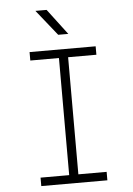

<svg xmlns="http://www.w3.org/2000/svg" viewBox="-62 -996 724 1042"><g transform="rotate(-5 300.0 -475.0)"><path d="M120 0V-46H276V-684H120V-730H480V-684H326V-46H480V0ZM283 -810 171 -950H232L338 -810Z"/></g></svg>

Font: Tiny Thin
Style: Regular
Weight: 100
Monospace: yes
Designer: Philipp Nurullin, Konstantin Bulenkov
Foundry: JetBrains
Version: Version 2.251; ttfautohint (v1.8.4.7-5d5b)